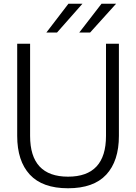

<svg xmlns="http://www.w3.org/2000/svg" viewBox="-20 -997 729 1027"><path d="M72 -270V-763H141V-270Q141 -52 344 -52Q547 -52 547 -270V-763H616V-270Q616 -136 548.5 -63Q481 10 344 10Q207 10 139.5 -63Q72 -136 72 -270ZM285 -823H228L346 -977H421ZM462 -823H404L523 -977H601Z"/></svg>

Font: Open Sauce Sans Light
Style: Regular
Weight: 300
Designer: Alfredo Marco Pradil
Foundry: Creative Sauce Fz LLC
Version: Version 1.477